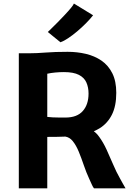

<svg xmlns="http://www.w3.org/2000/svg" viewBox="-20 -1036 734 1056"><path d="M497 0Q490.5 -8.5 485.8 -19.2Q481 -30 470 -54Q454.5 -87.5 441.2 -126.5Q428 -165.5 413.5 -201Q399 -236.5 380 -260Q362.5 -281.5 338 -285Q335.5 -285 332.5 -284.5Q299 -283 240 -283V0H83.5V-743H142.5Q180.5 -743 231 -747Q281.5 -751 352 -751Q404 -751 452 -739.8Q500 -728.5 537.8 -702.8Q575.5 -677 597.5 -633.5Q619.5 -590 619.5 -525.5Q619.5 -453 595.5 -405.2Q571.5 -357.5 528 -330.5Q513 -321.5 496 -314Q512 -302.5 525.5 -283.5Q547.5 -253.5 565.8 -214Q584 -174.5 601.8 -132.5Q619.5 -90.5 640 -54.5Q647.5 -40.5 655.2 -27Q663 -13.5 670.5 0ZM240 -393Q250.5 -391.5 269.5 -390.5Q288.5 -389.5 308 -389.5H340Q403.5 -389.5 435.2 -425.2Q467 -461 467 -521.5Q467 -555.5 455.2 -582.2Q443.5 -609 414 -624.2Q384.5 -639.5 331.5 -639.5Q308 -639.5 284 -637.2Q260 -635 240 -630.5ZM312.5 -803.5 243 -860Q247 -864 262 -878.5Q277 -893 296.8 -913Q316.5 -933 336.2 -954Q356 -975 370 -992Q384 -1009 386.5 -1016.5L492 -952Q476 -931.5 453 -908.2Q430 -885 404.5 -863.5Q379 -842 355 -826Q331 -810 312.5 -803.5Z"/></svg>

Font: Koeln Type Sans
Style: Bold
Weight: 700
Designer: Eben Sorkin
Foundry: Eben Sorkin
Version: Version 2.001